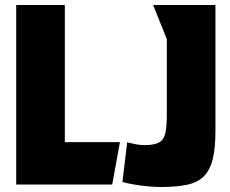

<svg xmlns="http://www.w3.org/2000/svg" viewBox="-20 -740 924 770"><path d="M45 -720H240V-170H461L430 0H45ZM649 -583 594 -720H844V-215Q844 -143 832.5 -99Q821 -55 795.5 -31Q770 -7 727.5 1.5Q685 10 623 10Q604 10 575 7.5Q546 5 517.5 0Q489 -5 471 -10L490 -169Q506 -165 524 -161.5Q542 -158 559 -158Q598 -158 617.5 -168.5Q637 -179 643 -205.5Q649 -232 649 -281Z"/></svg>

Font: Protest Strike
Style: Regular
Weight: 400
Designer: Octavio Pardo
Foundry: Ashler Design
Version: Version 2.005; ttfautohint (v1.8.4.7-5d5b)